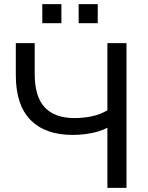

<svg xmlns="http://www.w3.org/2000/svg" viewBox="-20 -915 721 935"><path d="M503 0V-293Q483 -282 455.5 -274Q428 -266 396.5 -262Q365 -258 334 -258Q200 -258 128.5 -331Q57 -404 57 -549V-705H149V-555Q149 -444 198 -392Q247 -340 343 -340Q385 -340 426.5 -348.5Q468 -357 503 -378V-705H596V0ZM363 -802V-895H456V-802ZM186 -802V-895H279V-802Z"/></svg>

Font: Nunito Sans 12pt Medium
Style: Regular
Weight: 500
Designer: Vernon Adams
Foundry: Vernon Adams
Version: Version 3.101;gftools[0.9.27]